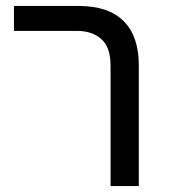

<svg xmlns="http://www.w3.org/2000/svg" viewBox="-20 -626 568 646"><path d="M352 -405Q352 -467 321 -494.5Q290 -522 239 -522H27V-606H244Q345 -606 396 -555Q447 -504 447 -407V0H352Z"/></svg>

Font: IBM Plex Sans Hebrew Text
Style: Regular
Weight: 450
Designer: Mike Abbink, Paul van der Laan, Pieter van Rosmalen, Yanek Iontef
Foundry: Bold Monday
Version: Version 1.2